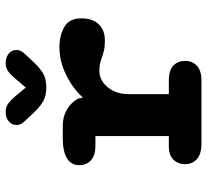

<svg xmlns="http://www.w3.org/2000/svg" viewBox="-46 -666 712 659"><g transform="rotate(-90 309.5 -336.0)"><path d="M316.5 -112H362Q399 -112 414.8 -96.2Q430.5 -80.5 430.5 -56Q430.5 -32 414.2 -16Q398 0 362 0H148.5Q110 0 93 -16Q76 -32 76 -56Q76 -80.5 91.5 -96.2Q107 -112 137.5 -112H172.5V-364H138.5Q106.5 -364 89.5 -379.2Q72.5 -394.5 72.5 -420Q72.5 -447 96 -461.5Q119.5 -476 164 -476H209Q238.5 -476 263 -462Q287.5 -448 301 -423.5L304.5 -407Q337.5 -443 383.8 -465.2Q430 -487.5 478.5 -487.5Q517 -487.5 546.8 -470.8Q576.5 -454 576.5 -412.5Q576.5 -373.5 556 -352.5Q535.5 -331.5 501 -331.5Q480 -331.5 466 -334.8Q452 -338 439 -343Q429 -346.5 418.8 -348.5Q408.5 -350.5 397.5 -350.5Q374 -350.5 355.8 -337Q337.5 -323.5 327 -301.2Q316.5 -279 316.5 -252ZM456 -608 436.5 -587Q412.5 -560 391.8 -546.2Q371 -532.5 339 -532.5Q307.5 -532.5 286.5 -546.5Q265.5 -560.5 242 -587L222.5 -608Q210.5 -620 210.5 -634.5Q210.5 -651 223 -661.5Q235.5 -672 255.5 -672Q272.5 -672 284.2 -663.2Q296 -654.5 307 -641.5L339 -603L371.5 -641Q382 -654 394 -663Q406 -672 423 -672Q443 -672 455.5 -661.5Q468 -651 468 -634.5Q468 -621 456 -608Z"/></g></svg>

Font: Sono Monospace
Style: Bold
Weight: 700
Designer: Tyler Finck
Foundry: Tyler Finck
Version: Version 2.112